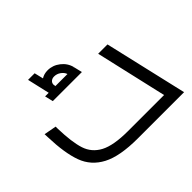

<svg xmlns="http://www.w3.org/2000/svg" viewBox="-152 -885 1092 1092"><g transform="rotate(-45 394.0 -338.5)"><path d="M764 0H392Q248 0 172 -40Q96 -80 67.5 -157.5Q39 -235 35 -367L34 -392L109 -378V-360Q112 -250 131.5 -190Q151 -130 208.5 -99.5Q266 -69 382 -69H672L573 -500H648ZM434 -492H200L188 -542H217L186 -677H239L252 -623Q274 -637 303 -637Q344 -637 378 -610.5Q412 -584 422 -543L415 -542H422ZM269 -555Q269 -551 271 -543H270V-542H368Q362 -560 344 -573Q326 -586 304 -586Q289 -586 279 -577.5Q269 -569 269 -555Z"/></g></svg>

Font: Cairo
Style: Italic
Weight: 400
Italic angle: -13°
Designer: Mohamed Gaber, Accademia di Belle Arti di Urbino and others
Foundry: Kief Type Foundry, Accademia di Belle Arti di Urbino and others
Version: Version 3.011